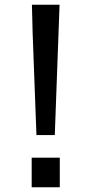

<svg xmlns="http://www.w3.org/2000/svg" viewBox="-20 -773 383 806"><path d="M230 -753H114L117 -635L133 -206H210ZM231 13V-111H113V13Z"/></svg>

Font: Spoqa Han Sans Neo Medium
Style: Regular
Weight: 500
Designer: [Spoqa Han Sans Neo] Dong-huui Kim  Younghwa Kang  Yujin Lee  [Noto Sans] Ryoko NISHIZUKA  (kana & ideographs); Paul D. 
Foundry: Spoqa (http://www.spoqa-han-sans.com)
Version: Version 1.000